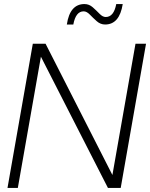

<svg xmlns="http://www.w3.org/2000/svg" viewBox="-20 -928 741 948"><path d="M576 0H513L182 -648L68 0H17L142 -712H205L535 -64L649 -712H701ZM499 -807Q476 -807 457.5 -823.5Q439 -840 423.5 -856Q408 -872 393 -872Q354 -872 342 -807H310Q325 -908 397 -908Q420 -908 438 -892Q456 -876 471.5 -860Q487 -844 502 -844Q542 -844 554 -908H586Q570 -807 499 -807Z"/></svg>

Font: Creato Display Light
Style: Italic
Weight: 300
Italic angle: -10°
Version: Version 1.000